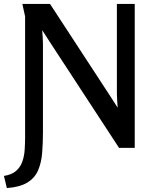

<svg xmlns="http://www.w3.org/2000/svg" viewBox="-50 -749 784 979"><path d="M-30 148Q10 142 32.5 122Q55 102 64.5 73.5Q74 45 76 12.5Q78 -20 78 -52V-665L64 -729L65 -728L64 -729H205L510 -262Q520 -247 530 -231Q540 -215 550 -200Q549 -217 547.5 -235.5Q546 -254 546 -272V-729H637V5H557L204 -535Q195 -550 184.5 -565.5Q174 -581 165 -595Q166 -579 167.5 -562Q169 -545 169 -529V-77Q169 -20 165 30Q161 80 144.5 119Q128 158 90 181.5Q52 205 -15 210Z"/></svg>

Font: Rosario SemiBold
Style: Regular
Weight: 600
Designer: Hector Gatti
Foundry: Omnibus Type
Version: Version 1.101; ttfautohint (v1.8.1.43-b0c9)